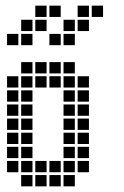

<svg xmlns="http://www.w3.org/2000/svg" viewBox="-20 -665 440 680"><path d="M5 -395V-355H45V-395ZM5 -345V-305H45V-345ZM5 -295V-255H45V-295ZM5 -245V-205H45V-245ZM5 -195V-155H45V-195ZM5 -145V-105H45V-145ZM5 -95V-55H45V-95ZM55 -445V-405H95V-445ZM55 -395V-355H95V-395ZM55 -345V-305H95V-345ZM55 -295V-255H95V-295ZM55 -245V-205H95V-245ZM55 -195V-155H95V-195ZM55 -145V-105H95V-145ZM55 -95V-55H95V-95ZM55 -45V-5H95V-45ZM105 -95V-55H145V-95ZM105 -45V-5H145V-45ZM155 -45V-5H195V-45ZM155 -95V-55H195V-95ZM105 -445V-405H145V-445ZM155 -445V-405H195V-445ZM205 -445V-405H245V-445ZM205 -395V-355H245V-395ZM205 -345V-305H245V-345ZM205 -295V-255H245V-295ZM205 -245V-205H245V-245ZM205 -195V-155H245V-195ZM205 -145V-105H245V-145ZM205 -95V-55H245V-95ZM205 -45V-5H245V-45ZM255 -395V-355H295V-395ZM255 -345V-305H295V-345ZM255 -295V-255H295V-295ZM255 -245V-205H295V-245ZM255 -195V-155H295V-195ZM255 -145V-105H295V-145ZM255 -95V-55H295V-95ZM155 -395V-355H195V-395ZM105 -395V-355H145V-395ZM5 -545V-505H45V-545ZM55 -545V-505H95V-545ZM55 -595V-555H95V-595ZM105 -595V-555H145V-595ZM105 -645V-605H145V-645ZM155 -645V-605H195V-645ZM155 -545V-505H195V-545ZM205 -545V-505H245V-545ZM205 -595V-555H245V-595ZM255 -595V-555H295V-595ZM255 -645V-605H295V-645ZM305 -645V-605H345V-645Z"/></svg>

Font: Nose Transport 13 Square
Style: Regular
Weight: 400
Designer: Nico Rohrbach
Foundry: Nose
Version: Version 1.400;Glyphs 3.2.3 (3260)